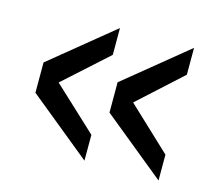

<svg xmlns="http://www.w3.org/2000/svg" viewBox="-73 -623 712 631"><g transform="rotate(15 283.0 -307.5)"><path d="M514.2 -82 300.8 -255.9V-358.9L514.2 -533.2V-441.9L367.2 -308.1L514.2 -169.9ZM262.2 -82 48.8 -255.9V-358.9L262.2 -533.2V-441.9L113.8 -308.1L262.2 -169.9Z"/></g></svg>

Font: Ezra SIL
Style: Regular
Weight: 400
Designer: Development by SIL's NRSI team. OpenType tables by Ralph Hancock ( hancock@dircon.co.uk )
Foundry: SIL International, Version 2.51: 2007
Version: Version 2.51, 2007